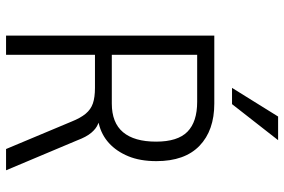

<svg xmlns="http://www.w3.org/2000/svg" viewBox="-176 -786 961 650"><g transform="rotate(90 305.0 -460.5)"><path d="M100 0V-705H330Q421 -705 473 -655Q525 -605 525 -509Q525 -454 508.5 -414Q492 -374 464 -348.5Q436 -323 398 -314L395 -313L400 -311Q415 -305 429 -288.5Q443 -272 455 -240L556 0H484L391 -222Q379 -252 364.5 -269.5Q350 -287 329.5 -294Q309 -301 277 -301H165V0ZM165 -358H330Q395 -358 427 -396Q459 -434 459 -508Q459 -581 425.5 -614Q392 -647 324 -647H165ZM277 -765 374 -921H454L332 -765Z"/></g></svg>

Font: Nunito Sans 7pt Condensed Light
Style: Regular
Weight: 300
Width: 3
Designer: Vernon Adams
Foundry: Vernon Adams
Version: Version 3.101;gftools[0.9.27]